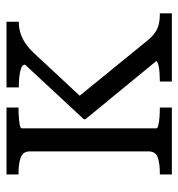

<svg xmlns="http://www.w3.org/2000/svg" viewBox="1 -550 549 591"><g transform="rotate(-90 275.5 -254.5)"><path d="M105 -72V-437Q105 -458 86.5 -465Q68 -472 39 -472H34V-509H240V-472H237Q225 -472 210.5 -471Q196 -470 186 -468Q176 -466 176 -462V-47Q176 -44 186 -41.5Q196 -39 210.5 -38Q225 -37 237 -37H240V0H34V-37H39Q68 -37 86.5 -43.5Q105 -50 105 -72ZM530 0H320V-37H323Q334 -37 348.5 -38Q363 -39 373 -42Q383 -45 383 -48L204 -266V-271L372 -452Q372 -460 361 -464Q350 -468 334.5 -469.5Q319 -471 306 -471H302V-509H504V-471H502Q485 -471 469 -466Q453 -461 438 -451Q423 -441 408 -425L259 -265L264 -299L448 -73Q460 -59 472 -51Q484 -43 497 -40Q510 -37 525 -37H530Z"/></g></svg>

Font: Roboto Serif 28pt Condensed Light
Style: Regular
Weight: 300
Width: 3
Designer: Greg Gazdowicz
Foundry: Commercial Type
Version: Version 1.008